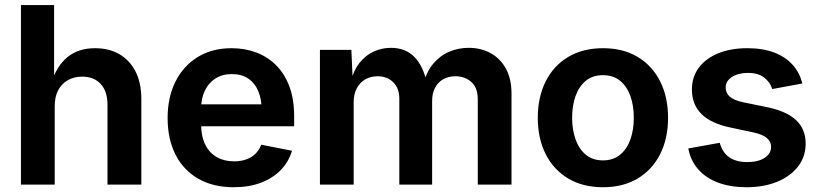

<svg xmlns="http://www.w3.org/2000/svg" viewBox="-20 -748 3323 778"><path d="M201.7 -317.9V0H64.9V-727.5H199.2V-410.2H187Q209 -480 253.2 -516.4Q297.4 -552.7 365.2 -552.7Q421.9 -552.7 463.9 -528.3Q505.9 -503.9 529.3 -458Q552.7 -412.1 552.7 -347.2V0H415.5V-324.7Q415.5 -377.4 388.2 -407.5Q360.8 -437.5 313 -437.5Q280.8 -437.5 255.4 -423.3Q230 -409.2 215.8 -382.6Q201.7 -356 201.7 -317.9Z M926.8 10.7Q843.8 10.7 783.7 -23.7Q723.6 -58.1 691.4 -121.1Q659.2 -184.1 659.2 -270Q659.2 -354 691.2 -417.7Q723.1 -481.4 781.5 -517.1Q839.8 -552.7 918.5 -552.7Q970.7 -552.7 1016.4 -536.1Q1062 -519.5 1096.9 -485.6Q1131.8 -451.7 1151.9 -399.7Q1171.9 -347.7 1171.9 -276.4V-236.3H719.2V-325.2H1104.5L1040.5 -300.3Q1040.5 -344.7 1026.9 -377.9Q1013.2 -411.1 986.3 -429.4Q959.5 -447.8 919.4 -447.8Q879.9 -447.8 851.8 -429.2Q823.7 -410.6 809.3 -378.9Q794.9 -347.2 794.9 -308.1V-245.6Q794.9 -196.3 811.5 -162.4Q828.1 -128.4 858.4 -111.3Q888.7 -94.2 928.7 -94.2Q955.1 -94.2 977.1 -101.8Q999 -109.4 1014.6 -124.5Q1030.3 -139.6 1038.6 -161.6L1163.1 -137.2Q1150.4 -92.8 1117.9 -59.3Q1085.4 -25.9 1037.1 -7.6Q988.8 10.7 926.8 10.7Z M1276.4 0V-545.9H1403.8L1409.7 -412.6H1399.9Q1412.1 -461.9 1436.8 -493.2Q1461.4 -524.4 1494.6 -539.3Q1527.8 -554.2 1564 -554.2Q1623 -554.2 1659.4 -517.1Q1695.8 -480 1711.4 -404.8H1695.3Q1707 -455.6 1734.6 -488.8Q1762.2 -522 1799.6 -538.1Q1836.9 -554.2 1879.4 -554.2Q1928.7 -554.2 1968 -532.7Q2007.3 -511.2 2030 -469.7Q2052.7 -428.2 2052.7 -368.2V0H1916V-344.2Q1916 -393.1 1889.6 -416Q1863.3 -439 1825.7 -439Q1796.4 -439 1775.1 -426.5Q1753.9 -414.1 1742.4 -391.6Q1731 -369.1 1731 -339.4V0H1598.1V-349.1Q1598.1 -390.1 1573.5 -414.6Q1548.8 -439 1509.8 -439Q1482.9 -439 1460.9 -426.8Q1439 -414.6 1426 -390.9Q1413.1 -367.2 1413.1 -332.5V0Z M2423.3 10.7Q2342.3 10.7 2283 -24.4Q2223.6 -59.6 2191.4 -123Q2159.2 -186.5 2159.2 -270.5Q2159.2 -355 2191.4 -418.7Q2223.6 -482.4 2283 -517.6Q2342.3 -552.7 2423.3 -552.7Q2504.4 -552.7 2563.5 -517.6Q2622.6 -482.4 2654.8 -418.7Q2687 -355 2687 -270.5Q2687 -186.5 2654.8 -123Q2622.6 -59.6 2563.5 -24.4Q2504.4 10.7 2423.3 10.7ZM2423.3 -98.1Q2464.8 -98.1 2492.7 -121.1Q2520.5 -144 2534.4 -183.1Q2548.3 -222.2 2548.3 -271Q2548.3 -319.8 2534.4 -358.9Q2520.5 -397.9 2492.7 -420.7Q2464.8 -443.4 2423.3 -443.4Q2381.3 -443.4 2353.8 -420.7Q2326.2 -397.9 2312.3 -359.1Q2298.3 -320.3 2298.3 -271Q2298.3 -222.2 2312.3 -183.1Q2326.2 -144 2353.8 -121.1Q2381.3 -98.1 2423.3 -98.1Z M3004.9 10.7Q2940.9 10.7 2891.1 -7.6Q2841.3 -25.9 2809.8 -61.3Q2778.3 -96.7 2769 -146.5L2896.5 -169.4Q2907.2 -129.9 2935.1 -110.6Q2962.9 -91.3 3008.3 -91.3Q3052.7 -91.3 3078.6 -108.6Q3104.5 -126 3104.5 -152.3Q3104.5 -174.8 3086.9 -189.2Q3069.3 -203.6 3032.7 -211.4L2939 -231.4Q2860.8 -247.6 2822.3 -286.1Q2783.7 -324.7 2783.7 -385.3Q2783.7 -436.5 2812 -474.1Q2840.3 -511.7 2890.9 -532.2Q2941.4 -552.7 3008.3 -552.7Q3071.8 -552.7 3117.7 -534.9Q3163.6 -517.1 3192.1 -485.1Q3220.7 -453.1 3231 -409.7L3109.4 -387.2Q3100.6 -415 3076.4 -433.8Q3052.2 -452.6 3010.3 -452.6Q2972.2 -452.6 2946.3 -436.3Q2920.4 -419.9 2920.4 -393.6Q2920.4 -371.1 2937.3 -356.2Q2954.1 -341.3 2994.1 -333L3089.8 -313.5Q3168.5 -296.9 3206.5 -260.5Q3244.6 -224.1 3244.6 -166Q3244.6 -113.3 3213.9 -73.5Q3183.1 -33.7 3129.2 -11.5Q3075.2 10.7 3004.9 10.7Z"/></svg>

Font: Inter Cardless
Style: Bold
Weight: 700
Designer: Rasmus Andersson
Foundry: rsms
Version: Version 4.001;git-9221beed3